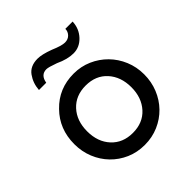

<svg xmlns="http://www.w3.org/2000/svg" viewBox="-186 -809 952 952"><g transform="rotate(-45 290.0 -333.0)"><path d="M115 -417Q185 -490 290 -490Q341 -490 385.5 -470.5Q430 -451 463.5 -417Q497 -383 516 -337.5Q535 -292 535 -240Q535 -188 516.5 -142.5Q498 -97 465 -63Q432 -29 387 -9.5Q342 10 290 10Q237 10 192.5 -9.5Q148 -29 115 -63Q82 -97 63.5 -142.5Q45 -188 45 -240Q45 -346 115 -417ZM290 -406Q220 -406 177.5 -360Q135 -314 135 -240Q135 -166 177.5 -120Q220 -74 290 -74Q361 -74 403 -120.5Q445 -167 445 -240Q445 -313 403 -359.5Q361 -406 290 -406ZM418 -676H469Q467 -628 435.5 -594.5Q404 -561 361 -561Q319 -561 268 -585Q224 -601 210 -601Q170 -601 162 -554H111Q114 -599 139 -634Q164 -669 216 -669Q246 -669 297 -650Q346 -629 369 -629Q391 -629 404.5 -643Q418 -657 418 -676Z"/></g></svg>

Font: Baumans
Style: Regular
Weight: 400
Designer: Henadij Zarechnjuk
Foundry: Cyreal (www.cyreal.org)
Version: Version 001.002